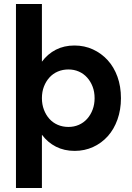

<svg xmlns="http://www.w3.org/2000/svg" viewBox="-20 -742 662 962"><path d="M60 -722H190V-433Q219 -472 260 -493Q301 -514 353 -514Q403 -514 445.5 -494.5Q488 -475 519.5 -440.5Q551 -406 568.5 -357.5Q586 -309 586 -250Q586 -192 568.5 -143Q551 -94 520 -59.5Q489 -25 446.5 -5.5Q404 14 354 14Q302 14 260.5 -7Q219 -28 190 -67V200H60ZM323 -106Q351 -106 375 -116.5Q399 -127 416.5 -146.5Q434 -166 444 -192.5Q454 -219 454 -250Q454 -282 444 -308Q434 -334 416.5 -353.5Q399 -373 375 -383.5Q351 -394 323 -394Q294 -394 269.5 -383.5Q245 -373 227.5 -353.5Q210 -334 200 -308Q190 -282 190 -250Q190 -219 200 -192.5Q210 -166 227.5 -146.5Q245 -127 269.5 -116.5Q294 -106 323 -106Z"/></svg>

Font: NT Somic Bold
Style: Regular
Weight: 700
Designer: Ravid Balaliev — lead type designer, mastering
Michael Voronin — secret advisor, marketing
Ivan Kovalenko — best boy
Foundry: NT Type
Version: Version 0.7